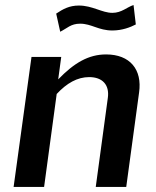

<svg xmlns="http://www.w3.org/2000/svg" viewBox="-20 -742 620 762"><path d="M519 -645 510 -722C484 -714 463 -691 426 -691C385 -691 347 -720 293 -720C255 -720 230 -706 203 -688L219 -616C247 -630 261 -648 298 -648C343 -648 371 -621 426 -621C465 -621 498 -634 519 -645ZM34 0H155L205 -369C245 -412 287 -436 334 -436C387 -436 415 -405 408 -354L360 0H481L532 -375C545 -466 496 -526 401 -526C331 -526 274 -492 211 -427L223 -516H105Z"/></svg>

Font: United Sans SemiBold
Style: Italic
Weight: 600
Italic angle: -8°
Designer: Pablo Impallari, Rodrigo Fuenzalida (Modified by Dan O. Williams)
Version: Version 1.000;PS 001.000;hotconv 1.0.88;makeotf.lib2.5.64775